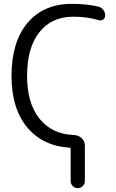

<svg xmlns="http://www.w3.org/2000/svg" viewBox="-20 -760 603 1000"><path d="M340 9Q202 0 121 -97.5Q40 -195 40 -365Q40 -542 123.5 -641Q207 -740 355 -740Q433 -740 494 -725Q509 -721 518.5 -708Q528 -695 528 -679Q528 -666 517.5 -658.5Q507 -651 494 -655Q435 -673 362 -673Q249 -673 185 -592Q121 -511 121 -365Q121 -222 186 -141.5Q251 -61 364 -57Q388 -56 405 -40.5Q422 -25 422 -2V183Q422 198 411 209Q400 220 385 220Q370 220 359 209Q348 198 348 183V18Q348 9 340 9Z"/></svg>

Font: Rounded Mplus 1c
Style: Regular
Weight: 400
Version: Version 1.059.20150529